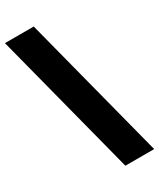

<svg xmlns="http://www.w3.org/2000/svg" viewBox="-231 -880 888 1071"><g transform="rotate(-30 213.0 -344.0)"><path d="M240 120 0 -808H185.5L425.5 120Z"/></g></svg>

Font: Encode Sans SC ExtraBold
Style: Regular
Weight: 800
Version: Version 3.002